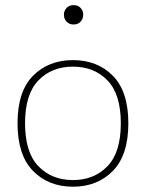

<svg xmlns="http://www.w3.org/2000/svg" viewBox="-20 -722 568 748"><path d="M264.2 -462.4Q346.7 -462.4 398.7 -408.7Q450.7 -355 450.7 -241.7Q450.7 -128.4 398.7 -74.5Q346.7 -20.5 264.2 -20.5Q181.6 -20.5 129.6 -74.5Q77.6 -128.4 77.6 -241.7Q77.6 -355 129.6 -408.7Q181.6 -462.4 264.2 -462.4ZM264.2 -487.8Q168.9 -487.8 108.6 -426.8Q48.3 -365.7 48.3 -241.7Q48.3 -117.7 108.6 -56.2Q168.9 5.4 264.2 5.4Q359.4 5.4 419.7 -56.2Q480 -117.7 480 -241.7Q480 -365.7 419.7 -426.8Q359.4 -487.8 264.2 -487.8ZM229 -664.6Q229 -648.9 239.5 -637.7Q250 -626.5 266.6 -626.5Q283.7 -626.5 293.9 -637.7Q304.2 -648.9 304.2 -664.6Q304.2 -680.2 293.9 -691.2Q283.7 -702.1 266.6 -702.1Q250 -702.1 239.5 -691.2Q229 -680.2 229 -664.6Z"/></svg>

Font: Estedad-FD VF
Style: Regular
Weight: 100
Designer: Amin Abedi
Version: Version 7.3